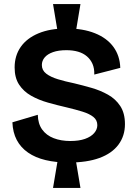

<svg xmlns="http://www.w3.org/2000/svg" viewBox="-20 -801 673 945"><path d="M264 -643 241 -781H376L353 -643ZM241 124 264 -13H353L376 124ZM318 -1Q255 -1 204.5 -13Q154 -25 118 -50Q82 -75 62.5 -112Q43 -149 41 -199L166 -236Q167 -192 187.5 -163.5Q208 -135 244 -121Q280 -107 326 -107Q369 -107 398.5 -117.5Q428 -128 443.5 -146Q459 -164 459 -185Q459 -210 439.5 -225.5Q420 -241 386 -251.5Q352 -262 310 -272Q262 -283 216 -296Q170 -309 133 -330Q96 -351 74 -384.5Q52 -418 52 -469Q52 -527 82 -570Q112 -613 169.5 -637Q227 -661 308 -661Q388 -661 447 -637.5Q506 -614 538 -570.5Q570 -527 572 -467L444 -434Q445 -464 435.5 -486Q426 -508 408 -523.5Q390 -539 364.5 -546.5Q339 -554 307 -554Q268 -554 241 -544.5Q214 -535 200 -518.5Q186 -502 186 -481Q186 -455 207.5 -438.5Q229 -422 265 -411Q301 -400 345 -391Q387 -381 430.5 -368.5Q474 -356 511.5 -335Q549 -314 572 -279Q595 -244 595 -190Q595 -132 563 -89Q531 -46 469.5 -23.5Q408 -1 318 -1Z"/></svg>

Font: Bricolage Grotesque 24pt
Style: Bold
Weight: 700
Designer: Mathieu Triay
Foundry: Atelier Triay
Version: Version 1.001;gftools[0.9.33.dev8+g029e19f]